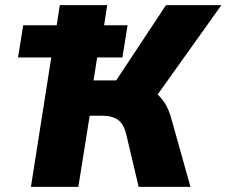

<svg xmlns="http://www.w3.org/2000/svg" viewBox="-20 -725 879 745"><path d="M100 0 179 -502H50L70 -627H200L212 -705H396L384 -627H475L455 -502H357L343 -413H456L407 -377L624 -705H839L585 -349L531 -395Q552 -388 574 -373Q596 -358 615.5 -331Q635 -304 647 -257L719 0H518L471 -199Q461 -243 438.5 -259.5Q416 -276 377 -276H328L284 0Z"/></svg>

Font: Nunito Sans 7pt SemiCondensed Black
Style: Italic
Weight: 900
Width: 4
Italic angle: -9°
Designer: Vernon Adams
Foundry: Vernon Adams
Version: Version 3.101;gftools[0.9.27]